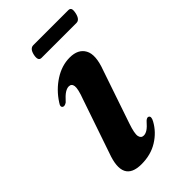

<svg xmlns="http://www.w3.org/2000/svg" viewBox="-192 -651 719 719"><g transform="rotate(-45 167.5 -291.0)"><path d="M190 -60Q199.5 -60 210 -66.8Q220.5 -73.5 236.5 -92Q246 -100.5 252.5 -97Q262 -91.5 251.5 -72.5Q231.5 -36 194.5 -13Q157.5 10 108 10Q9.5 10 52 -104.5L124.5 -316.5Q140 -358 137.8 -373.5Q135.5 -389 121 -389Q111.5 -389 100 -381.8Q88.5 -374.5 70.5 -354.5Q59.5 -347 52.5 -350Q41.5 -355.5 53.5 -372Q79.5 -412.5 118.8 -437.8Q158 -463 200 -463Q244.5 -463 261.2 -432.5Q278 -402 255 -340.5L183.5 -130.5Q169.5 -89.5 172.8 -74.8Q176 -60 190 -60ZM112.4 -564.5Q118.4 -592 136.5 -592H321.5Q330.4 -592 333.4 -586Q336.4 -580 333.2 -564.5Q327.1 -536.5 309.5 -536.5H124.4Q106.8 -536.5 112.4 -564.5Z"/></g></svg>

Font: Fraunces 72pt SemiBold
Style: Italic
Weight: 600
Italic angle: -16°
Version: Version 1.000;[b76b70a41]